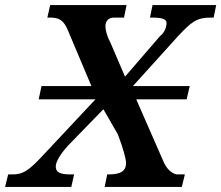

<svg xmlns="http://www.w3.org/2000/svg" viewBox="-57 -734 869 754"><path d="M234 -49H220C172 -49 162 -61 162 -81C162 -97 178 -127 210 -162L349 -305L406 -206C429 -145 438 -108 438 -94C438 -64 420 -49 369 -49H364L354 0H657L669 -49H640C629 -49 604 -59 587 -95L478 -344H676L688 -396H465L643 -593C695 -648 715 -665 771 -665H782L792 -714H542L532 -665H537C584 -665 597 -658 597 -643C597 -621 583 -600 572 -593L434 -433L376 -568C364 -589 357 -615 357 -631C357 -652 370 -665 391 -665H430L440 -714H140L129 -665H139C174 -665 193 -656 210 -614L302 -396H106L95 -344H318L109 -121C56 -64 33 -49 -8 -49H-25L-37 0H223Z"/></svg>

Font: Noto Serif Semi
Style: Italic
Weight: 600
Italic angle: -12°
Designer: Monotype Design Team
Foundry: Monotype Imaging Inc.
Version: Version 1.901